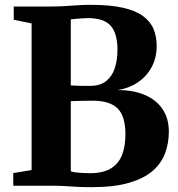

<svg xmlns="http://www.w3.org/2000/svg" viewBox="-20 -770 740 796"><path d="M111 -65V-673L37 -688V-743H191Q222.5 -743 249.5 -744.8Q276.5 -746.5 302 -748.2Q327.5 -750 354 -750Q436 -750 489.2 -738Q542.5 -726 573.2 -703.2Q604 -680.5 616.8 -649.2Q629.5 -618 629.5 -580Q629.5 -529.5 608.2 -490.8Q587 -452 550.2 -427.8Q513.5 -403.5 466.5 -396.5Q531 -397 579 -377Q627 -357 653.5 -318.2Q680 -279.5 680 -224.5Q680 -176.5 664.5 -134.8Q649 -93 612.8 -61.5Q576.5 -30 514.5 -12Q452.5 6 359.5 6Q323.5 6 298.5 4.5Q273.5 3 249.2 1.5Q225 0 192.5 0H35V-52.5ZM273.5 -416Q281 -415.5 291.2 -415Q301.5 -414.5 312.5 -414.2Q323.5 -414 334.5 -414Q345.5 -414 354 -414Q394.5 -414 419.2 -433.2Q444 -452.5 455.5 -486.2Q467 -520 467 -564.5Q467 -631 439 -663Q411 -695 344 -695Q334.5 -695 320.5 -694Q306.5 -693 293.5 -691.8Q280.5 -690.5 273.5 -689.5ZM273.5 -60Q281.5 -57 295.2 -55.2Q309 -53.5 324.5 -52.8Q340 -52 353.5 -52Q407.5 -52 439.8 -71.8Q472 -91.5 486 -127.8Q500 -164 500 -213Q500 -288.5 467.5 -320.5Q435 -352.5 365 -352.5Q354 -352.5 341 -352.2Q328 -352 315.2 -351.8Q302.5 -351.5 291.8 -351.2Q281 -351 273.5 -350.5Z"/></svg>

Font: Merriweather 48pt ExtraBold
Style: Regular
Weight: 800
Version: Version 2.100